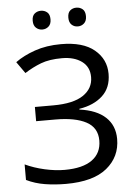

<svg xmlns="http://www.w3.org/2000/svg" viewBox="-61 -954 709 1009"><g transform="rotate(-5 294.0 -449.0)"><path d="M519 -547Q519 -474 473 -431.5Q427 -389 350 -377V-373Q440 -361 487 -317Q534 -273 534 -202Q534 -108 462 -49Q390 10 246 10Q188 10 135.5 1.5Q83 -7 38 -29V-111Q85 -89 140.5 -76.5Q196 -64 245 -64Q341 -64 390.5 -100Q440 -136 440 -202Q440 -270 382 -301Q324 -332 220 -332H118V-407H215Q321 -407 373.5 -442.5Q426 -478 426 -538Q426 -592 386 -621Q346 -650 282 -650Q215 -650 170.5 -633Q126 -616 84 -589L41 -650Q83 -681 144.5 -702.5Q206 -724 283 -724Q399 -724 459 -674Q519 -624 519 -547ZM146 -859Q146 -885 160 -896.5Q174 -908 193 -908Q212 -908 226 -896.5Q240 -885 240 -859Q240 -834 226 -821.5Q212 -809 193 -809Q174 -809 160 -821.5Q146 -834 146 -859ZM334 -859Q334 -885 347.5 -896.5Q361 -908 380 -908Q399 -908 413 -896.5Q427 -885 427 -859Q427 -834 413 -821.5Q399 -809 380 -809Q361 -809 347.5 -821.5Q334 -834 334 -859Z"/></g></svg>

Font: Noto IKEA Simplified Chinese
Style: Regular
Weight: 400
Designer: Monotype Design Team
Foundry: Monotype Imaging Inc.
Version: Version 1.100